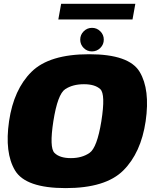

<svg xmlns="http://www.w3.org/2000/svg" viewBox="-20 -960 789 986"><path d="M317 6Q522 6 613 -84.5Q704 -175 728 -337.5Q751.5 -500.5 697.2 -591Q643 -681.5 438 -681.5Q233 -681.5 141.8 -591.2Q50.5 -501 26.5 -337.5Q3 -175.5 57.2 -84.8Q111.5 6 317 6ZM344 -148Q286.5 -148 259.8 -174.8Q233 -201.5 254 -337.5Q276 -476.5 314.8 -502Q353.5 -527.5 411 -527.5Q468 -527.5 495.2 -502Q522.5 -476.5 500.5 -337.5Q478.5 -201.5 439.8 -174.8Q401 -148 344 -148ZM452 -696Q477.5 -696 495.2 -713.8Q513 -731.5 513 -756.5Q513 -781.5 495.2 -799.2Q477.5 -817 452.5 -817Q427.5 -817 409.8 -799.2Q392 -781.5 392 -756.5Q392 -731.5 409.5 -713.8Q427 -696 452 -696ZM279.5 -860H660.5L675 -940.5H294Z"/></svg>

Font: Anybody Black
Style: Italic
Weight: 900
Italic angle: -10°
Designer: Tyler Finck
Foundry: Etcetera Type Company
Version: Version 1.113;gftools[0.9.25]